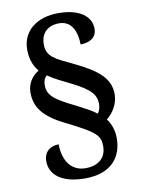

<svg xmlns="http://www.w3.org/2000/svg" viewBox="-95 -824 734 1001"><g transform="rotate(-10 272.0 -323.5)"><path d="M275 113C408 113 472 39 472 -66C472 -106 459 -143 438 -170C472 -196 501 -243 501 -292C501 -375 446 -424 315 -487C230 -528 182 -545 182 -612C182 -673 220 -707 280 -707C350 -707 371 -639 371 -579C425 -579 457 -605 457 -647C457 -712 398 -760 284 -760C173 -760 92 -701 92 -600C92 -548 109 -509 132 -483C96 -462 70 -424 70 -377C70 -298 112 -244 221 -190C373 -115 395 -93 395 -37C395 23 356 61 285 61C206 61 168 -5 168 -86C127 -86 89 -63 89 -10C89 56 142 113 275 113ZM397 -208C369 -230 334 -247 292 -269C183 -322 150 -348 150 -403C150 -423 157 -440 169 -451C202 -428 243 -408 288 -386C390 -336 412 -302 412 -257C412 -237 406 -221 397 -208Z"/></g></svg>

Font: Noto Serif Ethiopic SemiBold
Style: Regular
Weight: 600
Designer: Monotype Design Team
Foundry: Monotype Imaging Inc.
Version: Version 2.102